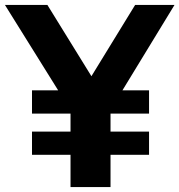

<svg xmlns="http://www.w3.org/2000/svg" viewBox="-42 -760 729 780"><path d="M244.5 0V-379L277.5 -259.5L-22 -740H150.5L352.5 -413H306.5L507 -740H667L374 -259.5L407 -376.5V0ZM88 -131V-225.5H563.5V-131ZM88 -298.5V-393H563.5V-298.5Z"/></svg>

Font: Encode Sans SC
Style: Bold
Weight: 700
Version: Version 3.002